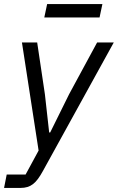

<svg xmlns="http://www.w3.org/2000/svg" viewBox="-40 -725 580 945"><path d="M178 -639H450L464 -705H192ZM300 -261 207 -73H202L181 -261L143 -516H68L150 16L86 134H-7L-20 200H60C112 200 138 177 171 117L520 -516H438Z"/></svg>

Font: Braiins Sans
Style: Italic
Weight: 400
Italic angle: -11.31°
Designer: Mike Abbink, Paul van der Laan, Pieter van Rosmalen, Jiri Chlebus, Lubos Buracinsky
Foundry: Bold Monday, Sudetype
Version: Version 1.000;hotconv 1.0.109;makeotfexe 2.5.65596